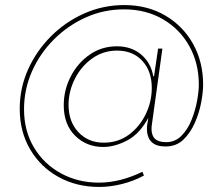

<svg xmlns="http://www.w3.org/2000/svg" viewBox="-20 -640 878 759"><path d="M372 99Q283 99 212 60Q141 21 99.5 -49Q58 -119 58 -210Q58 -292 91 -365.5Q124 -439 181.5 -496.5Q239 -554 313.5 -587Q388 -620 471 -620Q563 -620 633.5 -578.5Q704 -537 743.5 -466Q783 -395 783 -305Q783 -277 775.5 -236Q768 -195 750.5 -155Q733 -115 705 -88Q677 -61 635 -61Q607 -61 591 -70Q575 -79 568 -94.5Q561 -110 561 -128Q561 -133 561 -137.5Q561 -142 562 -147L568 -184L569 -179Q534 -112 484 -85.5Q434 -59 388 -59Q322 -59 277 -103.5Q232 -148 232 -224Q232 -284 259.5 -337.5Q287 -391 334.5 -424Q382 -457 442 -457Q500 -457 538.5 -424Q577 -391 586 -338L589 -339L605 -448H622L581 -152Q580 -147 579.5 -141Q579 -135 579 -130Q579 -104 593 -91Q607 -78 637 -78Q672 -78 697 -103Q722 -128 737 -165.5Q752 -203 759 -241Q766 -279 766 -305Q766 -390 728.5 -457.5Q691 -525 624 -564Q557 -603 470 -603Q390 -603 319 -571Q248 -539 193 -484Q138 -429 106.5 -358Q75 -287 75 -208Q75 -123 114 -57.5Q153 8 220.5 45Q288 82 371 82Q413 82 456.5 71Q500 60 543 39L549 54Q508 76 462 87.5Q416 99 372 99ZM390 -76Q447 -76 489.5 -107.5Q532 -139 556 -188.5Q580 -238 580 -292Q580 -359 542.5 -399.5Q505 -440 443 -440Q388 -440 344.5 -409Q301 -378 276 -328.5Q251 -279 251 -225Q251 -159 290 -117.5Q329 -76 390 -76Z"/></svg>

Font: Hanken Grotesk Thin
Style: Italic
Weight: 250
Italic angle: -8°
Designer: Alfredo Marco Pradil
Foundry: Hanken Design Co.
Version: Version 3.013